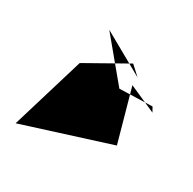

<svg xmlns="http://www.w3.org/2000/svg" viewBox="-105 -794 646 643"><g transform="rotate(30 218.0 -472.0)"><path d="M29 -258 360 -363 304 -564 408 -518 398 -536 272 -532 144 -686 306 -595 270 -628 114 -540Z"/></g></svg>

Font: Interstorm
Style: Regular
Weight: 400
Version: Version 0.7